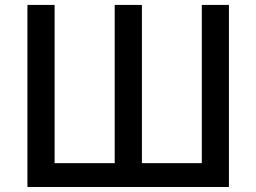

<svg xmlns="http://www.w3.org/2000/svg" viewBox="-20 -747 1024 767"><path d="M89.5 -727.3H198.2V-95.2H438.2V-727.3H546.9V-95.2H786.2V-727.3H894.5V0H89.5Z"/></svg>

Font: InterMG Medium
Style: Regular
Weight: 500
Designer: Rasmus Andersson
Foundry: rsms
Version: Version 3.019;December 26, 2023;FontCreator 15.0.0.2955 64-b